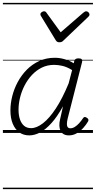

<svg xmlns="http://www.w3.org/2000/svg" viewBox="-20 -918 662 1326"><path d="M182 17Q142 17 113 -4Q84 -25 68 -63.5Q52 -102 52 -156Q52 -203 64.5 -253.5Q77 -304 102.5 -351.5Q128 -399 165 -436.5Q202 -474 250.5 -496.5Q299 -519 359 -519Q391 -519 425 -509.5Q459 -500 489 -481L493 -497Q496 -507 503 -511Q510 -515 522 -515Q539 -515 544.5 -508.5Q550 -502 547 -490L447 -98Q442 -76 442 -61.5Q442 -47 448 -39.5Q454 -32 466 -32Q481 -32 496.5 -41.5Q512 -51 526.5 -67Q541 -83 553 -101Q558 -109 564 -110Q570 -111 579 -105Q589 -99 590.5 -92.5Q592 -86 588 -79Q576 -58 556.5 -36Q537 -14 511.5 1.5Q486 17 456 17Q434 17 419.5 8.5Q405 0 398 -14.5Q391 -29 390 -49.5Q389 -70 395 -94Q400 -116 405 -138.5Q410 -161 415 -184Q376 -113 336 -68.5Q296 -24 257.5 -3.5Q219 17 182 17ZM108 -160Q108 -123 117.5 -94.5Q127 -66 146 -49.5Q165 -33 195 -33Q233 -33 277 -67Q321 -101 366 -169.5Q411 -238 454 -342L478 -434Q442 -456 411.5 -463Q381 -470 354 -470Q307 -470 268.5 -451Q230 -432 200 -399.5Q170 -367 149.5 -327Q129 -287 118.5 -244Q108 -201 108 -160ZM575 -840Q584 -840 591 -833Q598 -826 598 -818Q598 -813 596 -809.5Q594 -806 590 -802L419 -639Q412 -631 405 -628.5Q398 -626 389 -626Q382 -626 376 -629Q370 -632 365 -640L265 -804Q262 -808 260.5 -812Q259 -816 259 -819Q259 -828 268 -834Q277 -840 283 -840Q290 -840 294 -837.5Q298 -835 301 -830L399 -695L555 -830Q562 -835 566 -837.5Q570 -840 575 -840ZM0 378H622V388H0ZM0 -20H622V0H0ZM0 -505H622V-500H0ZM0 -898H622V-888H0Z"/></svg>

Font: Playwrite DE SAS Guides
Style: Regular
Weight: 400
Designer: Veronika Burian, José Scaglione
Foundry: TypeTogether
Version: Version 1.003